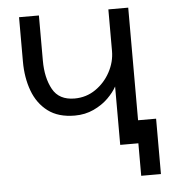

<svg xmlns="http://www.w3.org/2000/svg" viewBox="-48 -564 645 727"><g transform="rotate(-5 274.0 -201.0)"><path d="M534.5 119H459.5V-4.5H390.5V-226.5Q379 -205 356.5 -182.8Q334 -160.5 301.2 -145.2Q268.5 -130 229.5 -130Q166.5 -130 127.2 -159.8Q88 -189.5 69.5 -239.5Q51 -289.5 51 -350.5V-519.5H126.5V-348Q126.5 -282.5 150.8 -238.5Q175 -194.5 234 -194.5Q278.5 -194.5 314 -219Q349.5 -243.5 370 -281.8Q390.5 -320 390.5 -361V-519.5H466V-91.5H534.5Z"/></g></svg>

Font: Acari Sans
Style: Regular
Weight: 400
Designer: Alfredo Marco Pradil and Stefan Peev (font) & Cristiano Sobral (main changes)
Foundry: Alfredo Marco Pradil and Stefan Peev (font) & Cristiano Sobral (main changes)
Version: Version 1.063; ttfautohint (v1.8.3)